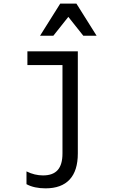

<svg xmlns="http://www.w3.org/2000/svg" viewBox="-20 -821 640 1051"><path d="M406 19V-540H130V-464.8H322V19Q322 80.2 295.9 109.7Q269.8 139.2 215.6 139.2Q192.8 139.2 170.2 133.8Q147.6 128.4 125 117.2V187.2Q146.2 198.8 172.7 204.4Q199.2 210 229 210Q316.4 210 361.2 161.8Q406 113.6 406 19ZM199.2 -625.4H272L354 -728.6L436 -625.4H508.8L398.2 -801.4H309.8Z"/></svg>

Font: CommitMonoV142 ExtLt
Style: Regular
Weight: 200
Monospace: yes
Designer: Eigil Nikolajsen
Foundry: Eigil Nikolajsen
Version: Version 1.142